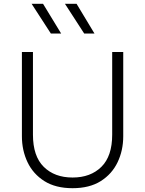

<svg xmlns="http://www.w3.org/2000/svg" viewBox="-20 -973 762 1008"><path d="M361 15Q272 15 213 -22.2Q154 -59.5 124.5 -121.5Q95 -183.5 95 -258V-700H153V-266Q153 -153 209.8 -97Q266.5 -41 361 -41Q455.5 -41 512.2 -97Q569 -153 569 -266V-700H627V-258Q627 -183.5 597.5 -121.5Q568 -59.5 509 -22.2Q450 15 361 15ZM476 -797H422L321 -953H382ZM301 -797H247L146 -953H206Z"/></svg>

Font: Geologica Roman Thin
Style: Regular
Weight: 250
Designer: Sindre Bremnes, Frode Helland
Foundry: Monokrom Skriftforlag AS
Version: Version 1.010;gftools[0.9.28]